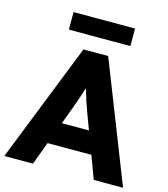

<svg xmlns="http://www.w3.org/2000/svg" viewBox="-128 -990 953 1089"><g transform="rotate(15 348.5 -445.0)"><path d="M0 0 277 -700H422L697 0H525L475 -134H218L168 0ZM300 -353 267 -264H426L392 -355Q381 -384 369 -420.5Q357 -457 347 -491Q337 -457 325 -423Q313 -389 300 -353ZM168 -787V-890H529V-787Z"/></g></svg>

Font: Readex Pro
Style: Bold
Weight: 700
Designer: Bonnie Shaver-Troup, Thomas Jockin
Foundry: Lexend
Version: Version 1.203; ttfautohint (v1.8.3)